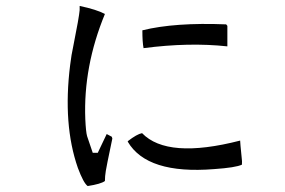

<svg xmlns="http://www.w3.org/2000/svg" viewBox="-20 -642 960 646"><path d="M745 -486Q616 -500 463 -480Q459 -500 459 -540Q568 -567 741 -560L745 -555ZM794 -88Q773 -78 700 -73Q475 -55 410 -165V-167Q441 -191 458 -194Q543 -106 788 -169Q788 -162 793 -113Q795 -99 794 -88ZM358 -176Q337 -76 336 -67Q333 -49 333 -33Q320 -23 275 -16Q261 -26 242 -77Q191 -223 216 -423Q220 -457 227 -489Q246 -584 248 -608Q248 -615 248 -622Q305 -610 333 -595Q260 -418 267 -241Q269 -198 273 -184L292 -128H309L339 -191L356 -182Z"/></svg>

Font: cwTeXYen
Style: Medium
Weight: 500
Version: Version 1.17